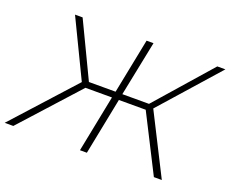

<svg xmlns="http://www.w3.org/2000/svg" viewBox="-138 -885 1280 1069"><g transform="rotate(20 502.5 -350.0)"><path d="M-24 0 302 -360 138 -700H183L339 -374H497L562 -700H603L537 -374H695L981 -700H1029L726 -358L907 0H860L689 -337H530L463 0H422L489 -337H332L27 0Z"/></g></svg>

Font: Argentum Sans ExtraLight
Style: Italic
Weight: 200
Italic angle: -11°
Designer: Julieta Ulanovsky (font), Cristiano Sobral (main changes and remaster)
Foundry: Julieta Ulanovsky (font), Cristiano Sobral (main changes and remaster)
Version: Version 2.007;June 15, 2022;FontCreator 14.0.0.2814 64-bit; 